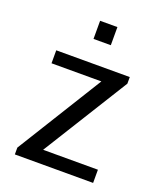

<svg xmlns="http://www.w3.org/2000/svg" viewBox="-132 -791 735 876"><g transform="rotate(20 235.5 -353.0)"><path d="M45 0V-33L302 -448H60V-511H417V-479L159 -64H425V0ZM202 -618V-706H286V-618Z"/></g></svg>

Font: Chivo Medium Light
Style: Regular
Weight: 300
Version: Version 2.002